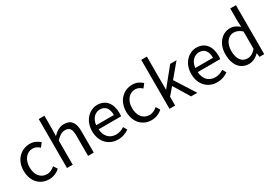

<svg xmlns="http://www.w3.org/2000/svg" viewBox="32 -1746 3842 2709"><g transform="rotate(-30 1952.5 -391.5)"><path d="M306 14C371 14 434 -11 482 -56L442 -119C407 -87 365 -64 314 -64C214 -64 147 -146 147 -271C147 -396 218 -480 316 -480C360 -480 393 -460 425 -431L473 -493C434 -528 386 -558 313 -558C174 -558 50 -452 50 -271C50 -91 162 14 306 14Z M693 -797H600V1H693V-394C748 -448 785 -476 841 -476C913 -476 943 -436 943 -332V1H1036V-344C1036 -485 987 -558 869 -558C795 -558 741 -519 690 -468L693 -578Z M1427 14C1504 14 1560 -11 1608 -43L1574 -104C1534 -77 1491 -61 1438 -61C1335 -61 1266 -133 1259 -249H1625C1628 -262 1629 -282 1629 -302C1629 -457 1550 -558 1412 -558C1286 -558 1166 -447 1166 -271C1166 -91 1283 14 1427 14ZM1547 -316H1258C1269 -422 1337 -483 1413 -483C1497 -483 1547 -428 1547 -316Z M1976 14C2041 14 2104 -11 2152 -56L2112 -119C2077 -87 2035 -64 1984 -64C1884 -64 1817 -146 1817 -271C1817 -396 1888 -480 1986 -480C2030 -480 2063 -460 2095 -431L2143 -493C2104 -528 2056 -558 1983 -558C1844 -558 1720 -452 1720 -271C1720 -91 1832 14 1976 14Z M2362 -797H2270V1H2362V-143L2463 -260L2622 1H2723L2516 -325L2699 -544H2596L2363 -257H2362Z M3042 14C3119 14 3175 -11 3223 -43L3189 -104C3149 -77 3106 -61 3053 -61C2950 -61 2881 -133 2874 -249H3240C3243 -262 3244 -282 3244 -302C3244 -457 3165 -558 3027 -558C2901 -558 2781 -447 2781 -271C2781 -91 2898 14 3042 14ZM3162 -316H2873C2884 -422 2952 -483 3028 -483C3112 -483 3162 -428 3162 -316Z M3562 14C3627 14 3685 -20 3727 -63H3728L3737 1H3813V-797H3720V-587L3725 -495C3678 -534 3636 -558 3573 -558C3449 -558 3337 -447 3337 -271C3337 -90 3426 14 3562 14ZM3582 -64C3487 -64 3433 -139 3433 -272C3433 -396 3501 -479 3589 -479C3634 -479 3673 -463 3720 -423V-138C3675 -88 3633 -64 3582 -64Z"/></g></svg>

Font: Bithumb Trading Sans
Style: Regular
Weight: 400
Designer: HamHyungwon
Foundry: Bithumb
Version: Version 1.300;FEAKit 1.0